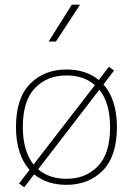

<svg xmlns="http://www.w3.org/2000/svg" viewBox="-20 -785 568 821"><path d="M188 -607.4H219.2L322.3 -765.1H287.1ZM126 -39.6C162.6 -9.8 208.5 5.4 264.2 5.4C327.6 5.4 379.4 -15.1 419.9 -56.2C460 -97.2 480 -159.2 480 -241.7C480 -322.3 459 -382.8 422.4 -423.8L467.8 -483.4L445.8 -499.5L402.3 -442.9C366.2 -472.7 320.3 -487.8 264.2 -487.8C200.7 -487.8 148.9 -467.3 108.9 -426.8C68.4 -386.2 48.3 -324.2 48.3 -241.7C48.3 -160.2 69.8 -99.6 106.4 -58.6L61.5 -0.5L83.5 16.1ZM264.2 -462.4C314 -462.4 354.5 -448.7 385.7 -420.9L123.5 -81.5C94.2 -118.2 77.6 -171.4 77.6 -241.7C77.6 -317.4 95.2 -373 129.9 -408.7C164.6 -444.3 209 -462.4 264.2 -462.4ZM450.7 -241.7C450.7 -166 433.6 -110.4 398.9 -74.7C364.3 -38.6 319.3 -20.5 264.2 -20.5C214.8 -20.5 174.8 -34.2 143.1 -61L404.8 -401.4C434.1 -365.7 450.7 -312.5 450.7 -241.7Z"/></svg>

Font: Estedad Thin
Style: Regular
Weight: 100
Designer: Amin Abedi
Version: Version 7.3